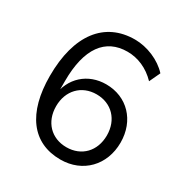

<svg xmlns="http://www.w3.org/2000/svg" viewBox="-165 -827 918 963"><g transform="rotate(30 294.0 -345.5)"><path d="M317.6 8.8C447.1 8.8 537.3 -85.3 537.3 -215.7C537.3 -343.1 451 -433.3 329.4 -433.3C224.5 -433.3 144.1 -363.7 132.4 -252.9H141.2V-344.1C141.2 -533.3 212.7 -628.4 340.2 -628.4C400 -628.4 458.8 -603.9 506.9 -553.9L536.3 -616.7C490.2 -667.6 412.7 -700 342.2 -700C166.7 -700 62.7 -566.7 62.7 -328.4C62.7 -114.7 153.9 8.8 317.6 8.8ZM312.7 -59.8C225.5 -59.8 165.7 -121.6 165.7 -212.7C165.7 -302.9 225.5 -365.7 312.7 -365.7C400 -365.7 459.8 -302.9 459.8 -212.7C459.8 -121.6 400 -59.8 312.7 -59.8Z"/></g></svg>

Font: LL Pando Sans
Style: Regular
Weight: 400
Designer: Joshua Smith
Foundry: Joshua Smith
Version: Version 1.000;Glyphs 3.2.1 (3258)